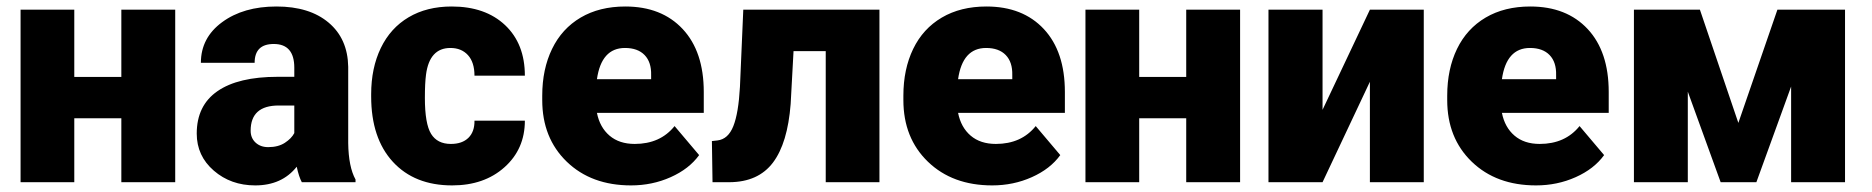

<svg xmlns="http://www.w3.org/2000/svg" viewBox="-20 -558 5734 588"><path d="M516.6 0H351.6V-195.8H207.5V0H43V-528.3H207.5V-322.3H351.6V-528.3H516.6Z M904.3 0Q895.5 -16.1 888.7 -47.4Q843.3 9.8 761.7 9.8Q687 9.8 634.8 -35.4Q582.5 -80.6 582.5 -148.9Q582.5 -234.9 646 -278.8Q709.5 -322.8 830.6 -322.8H881.3V-350.6Q881.3 -423.3 818.4 -423.3Q759.8 -423.3 759.8 -365.7H595.2Q595.2 -442.4 660.4 -490.2Q725.6 -538.1 826.7 -538.1Q927.7 -538.1 986.3 -488.8Q1044.9 -439.5 1046.4 -353.5V-119.6Q1047.4 -46.9 1068.8 -8.3V0ZM801.3 -107.4Q832 -107.4 852.3 -120.6Q872.6 -133.8 881.3 -150.4V-234.9H833.5Q747.6 -234.9 747.6 -157.7Q747.6 -135.3 762.7 -121.3Q777.8 -107.4 801.3 -107.4Z M1360.8 -117.2Q1395.5 -117.2 1414.6 -136Q1433.6 -154.8 1433.1 -188.5H1587.4Q1587.4 -101.6 1525.1 -45.9Q1462.9 9.8 1364.7 9.8Q1249.5 9.8 1183.1 -62.5Q1116.7 -134.8 1116.7 -262.7V-269.5Q1116.7 -349.6 1146.2 -410.9Q1175.8 -472.2 1231.4 -505.1Q1287.1 -538.1 1363.3 -538.1Q1466.3 -538.1 1526.9 -481Q1587.4 -423.8 1587.4 -326.2H1433.1Q1433.1 -367.2 1413.1 -389.2Q1393.1 -411.1 1359.4 -411.1Q1295.4 -411.1 1284.7 -329.6Q1281.2 -303.7 1281.2 -258.3Q1281.2 -178.7 1300.3 -147.9Q1319.3 -117.2 1360.8 -117.2Z M1912.6 9.8Q1791 9.8 1715.8 -62.7Q1640.6 -135.3 1640.6 -251.5V-265.1Q1640.6 -346.2 1670.7 -408.2Q1700.7 -470.2 1758.3 -504.2Q1815.9 -538.1 1895 -538.1Q2006.3 -538.1 2070.8 -469Q2135.3 -399.9 2135.3 -276.4V-212.4H1808.1Q1816.9 -168 1846.7 -142.6Q1876.5 -117.2 1923.8 -117.2Q2002 -117.2 2045.9 -171.9L2121.1 -83Q2090.3 -40.5 2033.9 -15.4Q1977.5 9.8 1912.6 9.8ZM1894 -411.1Q1821.8 -411.1 1808.1 -315.4H1974.1V-328.1Q1975.1 -367.7 1954.1 -389.4Q1933.1 -411.1 1894 -411.1Z M2673.3 -528.3V0H2508.8V-401.4H2410.2L2401.4 -239.7Q2392.1 -119.6 2347.2 -60.1Q2302.2 -0.5 2213.9 0H2162.1L2160.2 -126L2177.2 -127.9Q2210 -131.8 2225.8 -171.6Q2241.7 -211.4 2246.1 -292L2256.3 -528.3Z M3018.6 9.8Q2897 9.8 2821.8 -62.7Q2746.6 -135.3 2746.6 -251.5V-265.1Q2746.6 -346.2 2776.6 -408.2Q2806.6 -470.2 2864.3 -504.2Q2921.9 -538.1 3001 -538.1Q3112.3 -538.1 3176.8 -469Q3241.2 -399.9 3241.2 -276.4V-212.4H2914.1Q2922.9 -168 2952.6 -142.6Q2982.4 -117.2 3029.8 -117.2Q3107.9 -117.2 3151.9 -171.9L3227.1 -83Q3196.3 -40.5 3139.9 -15.4Q3083.5 9.8 3018.6 9.8ZM3000 -411.1Q2927.7 -411.1 2914.1 -315.4H3080.1V-328.1Q3081.1 -367.7 3060.1 -389.4Q3039.1 -411.1 3000 -411.1Z M3777.8 0H3612.8V-195.8H3468.8V0H3304.2V-528.3H3468.8V-322.3H3612.8V-528.3H3777.8Z M4175.3 -528.3H4340.3V0H4175.3V-307.6L4030.3 0H3864.7V-528.3H4030.3V-221.7Z M4684.1 9.8Q4562.5 9.8 4487.3 -62.7Q4412.1 -135.3 4412.1 -251.5V-265.1Q4412.1 -346.2 4442.1 -408.2Q4472.2 -470.2 4529.8 -504.2Q4587.4 -538.1 4666.5 -538.1Q4777.8 -538.1 4842.3 -469Q4906.7 -399.9 4906.7 -276.4V-212.4H4579.6Q4588.4 -168 4618.2 -142.6Q4647.9 -117.2 4695.3 -117.2Q4773.4 -117.2 4817.4 -171.9L4892.6 -83Q4861.8 -40.5 4805.4 -15.4Q4749 9.8 4684.1 9.8ZM4665.5 -411.1Q4593.3 -411.1 4579.6 -315.4H4745.6V-328.1Q4746.6 -367.7 4725.6 -389.4Q4704.6 -411.1 4665.5 -411.1Z M5303.7 -181.6 5423.3 -528.3H5630.4V0H5465.3V-293L5358.9 0H5249.5L5148.9 -277.3V0H4983.9V-528.3H5186Z"/></svg>

Font: Roboto Black
Style: Regular
Weight: 900
Designer: Google
Version: Version 2.134; 2016